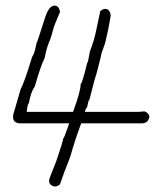

<svg xmlns="http://www.w3.org/2000/svg" viewBox="-20 -690 577 688"><path d="M175.3 -669.9Q190.9 -669.9 194.8 -648.4V-646.5Q173.3 -596.2 173.3 -593.8Q161.6 -549.8 155.8 -539.1Q145.5 -512.7 140.1 -482.4Q125 -452.6 105 -380.9Q89.8 -358.9 83.5 -320.3Q79.1 -320.3 75.7 -289.1H241.7Q269 -362.8 269 -388.7Q273.9 -388.7 292.5 -464.8Q295.4 -464.8 302.2 -505.9Q317.9 -545.9 325.7 -585.9L339.4 -650.4Q349.6 -658.2 356.9 -658.2Q372.6 -658.2 376.5 -636.7V-632.8Q369.1 -586.4 358.9 -544.9Q358.9 -539.6 343.3 -498Q343.3 -491.7 325.7 -425.8L317.9 -400.4L300.3 -332Q296.9 -332 292.5 -306.6Q284.7 -297.9 284.7 -289.1H470.2Q481 -289.1 497.6 -291Q515.1 -284.7 515.1 -269.5Q509.8 -248 487.8 -248H271Q249.5 -191.4 231.9 -128.9Q208.5 -70.3 194.8 -29.3Q184.6 -21.5 177.2 -21.5Q155.8 -24.9 155.8 -43Q155.8 -49.8 181.2 -111.3Q206.5 -185.5 206.5 -193.4Q210 -194.8 228 -248H48.3Q26.9 -251.5 26.9 -269.5V-277.3L54.2 -371.1Q66.4 -392.1 95.2 -486.3Q103.5 -496.1 110.8 -535.2Q114.3 -540.5 142.1 -628.9Q155.8 -669.9 175.3 -669.9Z"/></svg>

Font: CEF Fonts CJK
Style: Regular
Weight: 400
Designer: PartyBoss (派对大魔王)
Version: Release 2.25